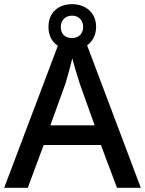

<svg xmlns="http://www.w3.org/2000/svg" viewBox="-20 -899 695 919"><path d="M540 0H654L397 -682C423 -701 440 -731 440 -771C440 -838 390 -879 325 -879C258 -879 212 -838 212 -770C212 -729 229 -698 257 -680L0 0H113L189 -205H463ZM325 -717C290 -717 271 -737 271 -770C271 -804 294 -824 325 -824C355 -824 378 -804 378 -770C378 -737 356 -717 325 -717ZM362 -498 433 -299H221L293 -498C301 -525 316 -577 326 -620C333 -590 356 -518 362 -498Z"/></svg>

Font: Noto Sans Lao UI Med
Style: Regular
Weight: 500
Designer: Monotype Design Team
Foundry: Monotype Imaging Inc.
Version: Version 2.000